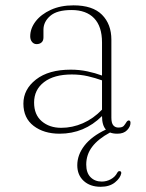

<svg xmlns="http://www.w3.org/2000/svg" viewBox="-20 -490 546 718"><path d="M67.5 -102.5Q67.5 -156 114.8 -192.8Q162 -229.5 244.5 -229.5Q277 -229.5 306.5 -223.2Q336 -217 361.5 -207.5V-331.5Q361.5 -391 332 -421.8Q302.5 -452.5 247.5 -452.5Q193 -452.5 167.8 -430.5Q142.5 -408.5 142.5 -379V-350Q142.5 -337.5 135.2 -331.2Q128 -325 117 -325Q106.5 -325 99.8 -333.2Q93 -341.5 93 -354Q93 -383.5 113.2 -410Q133.5 -436.5 170 -453.2Q206.5 -470 255 -470Q326.5 -470 361.5 -434.8Q396.5 -399.5 396.5 -341.5V-50Q396.5 -29.5 403.8 -21.2Q411 -13 422.5 -13Q437.5 -13 443 -19.5Q448.5 -26 452 -32Q456.5 -39.5 461.5 -39.5Q468 -39.5 468 -30.5Q468 -16.5 455.2 -3.2Q442.5 10 419 10Q402.5 10 391.5 5.5Q347 29.5 324.8 58.8Q302.5 88 302.5 125.5Q302.5 156.5 318.8 172.8Q335 189 360.5 189Q378.5 189 394.5 180.2Q410.5 171.5 418.5 156Q422 149.5 427 150Q434 150 433.5 158Q430 176 409.8 192.2Q389.5 208.5 356.5 208.5Q317 208.5 293 186.5Q269 164.5 269 128Q269 89 296 54.2Q323 19.5 376 -5.5Q361.5 -21.5 361.5 -56Q295 10 203 10Q144 10 105.8 -19.2Q67.5 -48.5 67.5 -102.5ZM107.5 -106.5Q107.5 -61 136.2 -36.5Q165 -12 209 -12Q250.5 -12 290 -29.2Q329.5 -46.5 361.5 -80V-189.5Q336.5 -198.5 308.5 -205Q280.5 -211.5 248.5 -211.5Q182 -211.5 144.8 -183Q107.5 -154.5 107.5 -106.5Z"/></svg>

Font: Fraunces 9pt Thin
Style: Regular
Weight: 100
Version: Version 1.000;[b76b70a41]